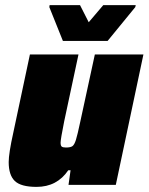

<svg xmlns="http://www.w3.org/2000/svg" viewBox="-20 -723 581 751"><path d="M14 -89Q14 -123 32 -204L97 -510H287L231 -248Q217 -178 217 -165Q217 -153 221.5 -149.5Q226 -146 238 -146Q256 -146 263.5 -151.5Q271 -157 277 -176Q283 -195 294 -247L351 -510H541L433 0H248L256 -57H247Q203 8 123 8Q62 8 38 -15Q14 -38 14 -89ZM226 -563 173 -695 174 -703H293L327 -636L384 -703H511L509 -695L401 -563Z"/></svg>

Font: Saira Semi Condensed Black
Style: Italic
Weight: 900
Width: 4
Italic angle: -12°
Designer: Hector Gatti with collaboration of the Omnibus-Type team
Foundry: Omnibus-Type
Version: Version 1.001; ttfautohint (v1.8)